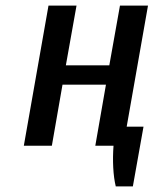

<svg xmlns="http://www.w3.org/2000/svg" viewBox="-20 -520 548 685"><path d="M65 0 153 -500H253L215 -287H370L408 -500H508L420 0H320L358 -218H203L165 0ZM393 145Q386 116 384 78Q382 40 385 0H320L332 -68H492L454 145Z"/></svg>

Font: Cuprum Medium
Style: Italic
Weight: 500
Italic angle: -10°
Version: Version 3.000